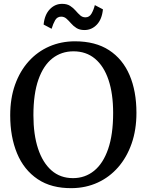

<svg xmlns="http://www.w3.org/2000/svg" viewBox="-20 -966 762 997"><path d="M354.5 11Q247 12.5 175.5 -35.8Q104 -84 68.5 -169.8Q33 -255.5 33 -367Q33 -455.5 58.2 -526.2Q83.5 -597 129 -647.5Q174.5 -698 236 -724.8Q297.5 -751.5 369.5 -751.5Q475.5 -751.5 546.2 -705.5Q617 -659.5 652.8 -576Q688.5 -492.5 688.5 -380Q688.5 -292 663.5 -220.5Q638.5 -149 593.5 -97.5Q548.5 -46 487.5 -18Q426.5 10 354.5 11ZM359 -41Q421.5 -41 468.5 -79Q515.5 -117 541.5 -192.2Q567.5 -267.5 567.5 -379.5Q567.5 -479.5 543.5 -551Q519.5 -622.5 473.5 -661Q427.5 -699.5 361.5 -699.5Q299 -699.5 252.2 -663Q205.5 -626.5 179.5 -552.8Q153.5 -479 153.5 -367.5Q153.5 -267.5 177.5 -194.5Q201.5 -121.5 247.2 -81.2Q293 -41 359 -41ZM418.5 -810Q393.5 -810 377 -820.5Q360.5 -831 348.8 -844.8Q337 -858.5 325.2 -869Q313.5 -879.5 297.5 -879.5Q277 -879.5 266.2 -860.8Q255.5 -842 248 -816.5L206.5 -838.5Q211.5 -889.5 238.5 -917.8Q265.5 -946 302.5 -946Q328 -946 344.2 -935.5Q360.5 -925 372.5 -911Q384.5 -897 396.2 -886.5Q408 -876 423.5 -876Q444 -876 455 -895Q466 -914 472.5 -939.5L514.5 -917.5Q509.5 -866 482.8 -838Q456 -810 418.5 -810Z"/></svg>

Font: Merriweather 20pt
Style: Regular
Weight: 400
Version: Version 2.100